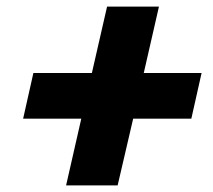

<svg xmlns="http://www.w3.org/2000/svg" viewBox="-20 -618 644 581"><path d="M590 -397 559 -259H383L336 -57H180L226 -259H50L81 -397H258L304 -598H461L415 -397Z"/></svg>

Font: Elaine Sans ExtraBold
Style: Italic
Weight: 800
Italic angle: -13°
Designer: Wei Huang
Foundry: Wei Huang
Version: Version 2.001;December 24, 2019;FontCreator 12.0.0.2547 64-b